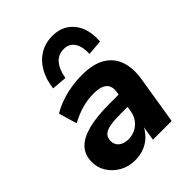

<svg xmlns="http://www.w3.org/2000/svg" viewBox="-216 -878 1008 1008"><g transform="rotate(-45 287.5 -374.0)"><path d="M196 11Q147 11 108.5 -11Q70 -33 48 -68.5Q26 -104 27 -147Q28 -198 59 -230.5Q90 -263 152.5 -279Q215 -295 312 -295H390L378 -216H314Q265 -216 234.5 -210.5Q204 -205 190 -191.5Q176 -178 175 -154Q174 -125 194.5 -108.5Q215 -92 247 -92Q276 -92 300 -104Q324 -116 340.5 -139Q357 -162 361 -193L379 -307Q387 -349 364.5 -370.5Q342 -392 289 -392Q246 -392 203 -380.5Q160 -369 115 -344L85 -445Q113 -463 150.5 -476.5Q188 -490 229.5 -497Q271 -504 313 -504Q397 -504 446 -474Q495 -444 512.5 -392Q530 -340 520 -272L476 0H337L353 -100H360Q344 -63 319 -38Q294 -13 262.5 -1Q231 11 196 11ZM241 -554 157 -561Q164 -621 189.5 -665.5Q215 -710 255.5 -734.5Q296 -759 349 -759Q401 -759 437.5 -734Q474 -709 492 -664.5Q510 -620 505 -561L420 -554Q422 -608 402 -638Q382 -668 342 -668Q301 -668 275.5 -638Q250 -608 241 -554Z"/></g></svg>

Font: Nunito Sans 11pt ExtraBold
Style: Italic
Weight: 800
Italic angle: -9°
Version: Version 3.101;gftools[0.9.27]